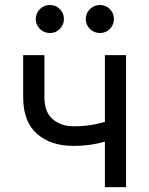

<svg xmlns="http://www.w3.org/2000/svg" viewBox="-20 -769 614 789"><path d="M282.7 -169.4Q188 -169.4 131.6 -219.5Q75.2 -269.5 75.2 -369.6V-542.5H162.6V-369.6Q162.6 -307.6 197 -278.8Q231.4 -250 282.7 -250Q335 -250 377.9 -259.8Q420.9 -269.5 463.9 -284.7V-204.1Q435.5 -193.8 407.5 -186Q379.4 -178.2 348.9 -173.8Q318.4 -169.4 282.7 -169.4ZM411.1 0V-542.5H498V0ZM390.6 -633.3Q366.7 -633.3 349.6 -650.1Q332.5 -667 332.5 -690.9Q332.5 -714.8 349.6 -731.7Q366.7 -748.5 390.6 -748.5Q414.6 -748.5 431.4 -731.7Q448.2 -714.8 448.2 -690.9Q448.2 -667 431.4 -650.1Q414.6 -633.3 390.6 -633.3ZM185.1 -633.3Q161.1 -633.3 144 -650.1Q127 -667 127 -690.9Q127 -714.8 144 -731.7Q161.1 -748.5 185.1 -748.5Q209 -748.5 225.8 -731.7Q242.7 -714.8 242.7 -690.9Q242.7 -667 225.8 -650.1Q209 -633.3 185.1 -633.3Z"/></svg>

Font: Inter 16pt
Style: Regular
Weight: 400
Version: Version 4.001;git-66647c0bb